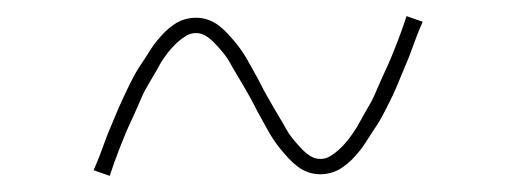

<svg xmlns="http://www.w3.org/2000/svg" viewBox="-20 -407 640 238"><path d="M116 -189 96 -196Q100 -205 103.5 -214Q107 -223 110 -231.5Q113 -240 116.5 -248Q120 -256 123 -263.5Q126 -271 129 -277.5Q132 -284 135 -290.5Q138 -297 141 -303Q144 -309 147 -314.5Q150 -320 153 -324.5Q156 -329 159 -333.5Q162 -338 166 -344.5Q170 -351 175 -357Q180 -363 184.5 -367.5Q189 -372 195.5 -376.5Q202 -381 209 -383Q216 -385 223 -385Q231 -385 238 -382.5Q245 -380 251 -375.5Q257 -371 262.5 -365Q268 -359 272.5 -353.5Q277 -348 281 -342Q285 -336 288.5 -329.5Q292 -323 296 -316Q300 -309 303.5 -302Q307 -295 311 -288Q315 -281 319 -274Q323 -267 327 -260.5Q331 -254 334.5 -247.5Q338 -241 342.5 -235.5Q347 -230 352.5 -224Q358 -218 364 -214Q370 -210 377 -210Q384 -210 389.5 -213.5Q395 -217 399 -220.5Q403 -224 407.5 -229Q412 -234 416.5 -240.5Q421 -247 423 -250.5Q425 -254 427.5 -258.5Q430 -263 432.5 -267.5Q435 -272 438 -277Q441 -282 443.5 -287.5Q446 -293 448.5 -299Q451 -305 454 -311.5Q457 -318 460 -324.5Q463 -331 466 -338.5Q469 -346 472 -353.5Q475 -361 478 -369.5Q481 -378 484 -387L504 -380Q500 -371 496.5 -362Q493 -353 490 -344.5Q487 -336 483.5 -328Q480 -320 477 -312.5Q474 -305 471 -298Q468 -291 465 -285Q462 -279 459 -273Q456 -267 453 -261.5Q450 -256 447 -251.5Q444 -247 441 -242.5Q438 -238 434 -231.5Q430 -225 425 -219Q420 -213 415.5 -208.5Q411 -204 404.5 -199.5Q398 -195 391 -193Q384 -191 377 -191Q369 -191 362 -193.5Q355 -196 349 -200.5Q343 -205 337.5 -211Q332 -217 327.5 -222.5Q323 -228 319 -234Q315 -240 311.5 -246.5Q308 -253 304 -260Q300 -267 296.5 -274Q293 -281 289 -288Q285 -295 281 -302Q277 -309 273 -315.5Q269 -322 265.5 -328.5Q262 -335 257.5 -340.5Q253 -346 247.5 -352Q242 -358 236 -362Q230 -366 223 -366Q216 -366 210.5 -362.5Q205 -359 201 -355.5Q197 -352 192.5 -347Q188 -342 183.5 -335.5Q179 -329 177 -325Q175 -321 172.5 -317Q170 -313 167.5 -308.5Q165 -304 162 -299Q159 -294 156.5 -288.5Q154 -283 151.5 -277Q149 -271 146 -264.5Q143 -258 140 -251.5Q137 -245 134 -237.5Q131 -230 128 -222.5Q125 -215 122 -206.5Q119 -198 116 -189Z"/></svg>

Font: Iosevka HT Thin Extended
Style: Regular
Weight: 100
Width: 7
Monospace: yes
Designer: Belleve Invis
Foundry: Belleve Invis
Version: Version 32.3.0; ttfautohint (v1.8.4)